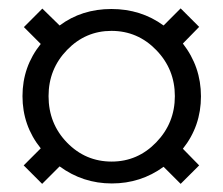

<svg xmlns="http://www.w3.org/2000/svg" viewBox="-20 -560 543 467"><path d="M125 -155.3 82.5 -112.8 37.6 -157.7 79.1 -199.2Q34.7 -254.4 34.7 -326.2Q34.7 -397.9 79.1 -453.1L38.1 -494.1L83 -539.1L125 -498Q178.7 -538.1 251 -538.1Q322.8 -538.1 377.9 -498L419.4 -539.6L464.4 -494.6L424.8 -454.1Q468.8 -397.5 468.8 -325.7Q468.8 -253.4 424.8 -198.2L464.4 -157.7L419.4 -112.8L377.9 -154.3Q322.3 -113.8 252 -113.8Q181.6 -113.8 125 -155.3ZM251 -484.9Q188 -484.9 143.1 -438.5Q98.1 -392.1 98.1 -326.2Q98.1 -259.3 143.1 -213.1Q188 -167 251.5 -167Q314.9 -167 360.1 -213.9Q405.3 -260.7 405.3 -326.2Q405.3 -391.6 360.1 -438.2Q314.9 -484.9 251 -484.9Z"/></svg>

Font: Elstob 18pt SemiBold
Style: Regular
Weight: 600
Designer: Peter S. Baker
Version: Version 1.015